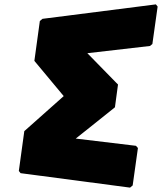

<svg xmlns="http://www.w3.org/2000/svg" viewBox="-20 -851 740 877"><path d="M676 -650 700 -821 692 -831 174 -765 162 -755 137 -573 271 -412 91 -252 66 -70 74 -60 574 6 586 -4 610 -175 601 -185 326 -218 494 -352 505 -361 519 -465 511 -473 379 -608 665 -641Z"/></svg>

Font: Hussar Woodtype
Style: UltraObl
Weight: 900
Foundry: Cannot Into Space Fonts
Version: Version 1.07